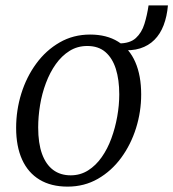

<svg xmlns="http://www.w3.org/2000/svg" viewBox="-20 -684 644 714"><path d="M315 -555.5Q376.5 -555.5 419 -529.2Q461.5 -503 483.2 -453Q505 -403 505 -332.5Q505 -268.5 485.8 -207.2Q466.5 -146 430.5 -97Q394.5 -48 344 -19Q293.5 10 231.5 10Q170 10 127.2 -15.8Q84.5 -41.5 62.2 -90.5Q40 -139.5 40 -208.5Q40 -274 59.2 -336Q78.5 -398 114.8 -447.5Q151 -497 201.8 -526.2Q252.5 -555.5 315 -555.5ZM304.5 -513Q268 -513 238.8 -494.8Q209.5 -476.5 187.5 -445.5Q165.5 -414.5 150.8 -375.2Q136 -336 129 -293.2Q122 -250.5 122 -210Q122 -151.5 136.2 -112Q150.5 -72.5 177.5 -52.2Q204.5 -32 243 -32Q278.5 -32 307.5 -50.2Q336.5 -68.5 358.2 -99.5Q380 -130.5 394.2 -169.5Q408.5 -208.5 416 -250.8Q423.5 -293 423.5 -333Q423.5 -387.5 410.8 -427.8Q398 -468 372 -490.5Q346 -513 304.5 -513ZM532.5 -664H604.5Q601 -623 588.5 -590.2Q576 -557.5 554.2 -535.8Q532.5 -514 501 -504Q469.5 -494 427.5 -498.5L421.5 -522.5Q463.5 -522.5 485.2 -542.5Q507 -562.5 517 -594.8Q527 -627 532.5 -664Z"/></svg>

Font: Merriweather 48pt Light
Style: Italic
Weight: 300
Italic angle: -7.8°
Version: Version 2.101